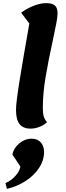

<svg xmlns="http://www.w3.org/2000/svg" viewBox="-20 -795 421 1224"><path d="M82 -94Q82 -142 106.5 -292Q131 -442 167 -645L115 -714Q151 -741 194.5 -758Q238 -775 274 -775Q313 -775 330 -760Q347 -745 347 -710Q347 -689 339.5 -649Q332 -609 317 -539Q288 -408 270.5 -303Q253 -198 253 -106Q253 -71 259.5 -51Q266 -31 280 -16Q258 4 230 14.5Q202 25 175 25Q127 25 104.5 -4Q82 -33 82 -94ZM181 89Q219 89 240 113Q261 137 261 173Q261 227 229 275.5Q197 324 143 359Q89 394 24 409L15 372Q53 356 79.5 325Q106 294 110 267L59 190Q67 149 103 119Q139 89 181 89Z"/></svg>

Font: Lemonada SemiBold
Style: Regular
Weight: 600
Designer: Mohamed Gaber (Arabic) Eduardo Tunni (Latin)
Foundry: Kief Type Foundry
Version: Version 3.006